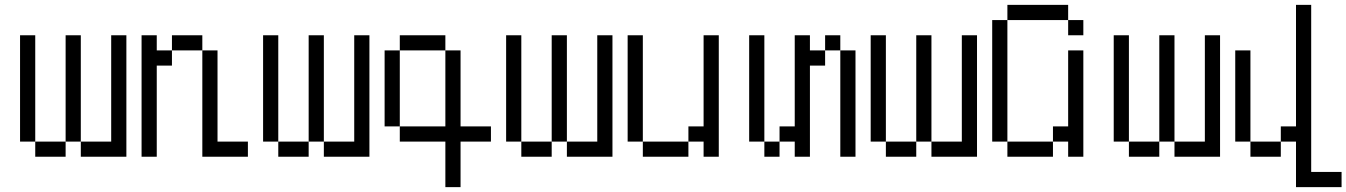

<svg xmlns="http://www.w3.org/2000/svg" viewBox="-20 -645 5540 790"><path d="M125 -62.5V0H250V-62.5ZM125 -62.5V-500H62.5V-62.5ZM250 -62.5H312.5V0H500Q500 0 500 -500H437.5V-62.5H312.5V-500H250Z M1000 0V-62.5H875Q875 -62.5 875 -437.5H812.5V0ZM562.5 -500Q562.5 -500 562.5 0H625Q625 0 625 -375H687.5V-437.5H625V-500ZM687.5 -437.5H812.5V-500H687.5Z M1125 -62.5V0H1250V-62.5ZM1125 -62.5V-500H1062.5V-62.5ZM1250 -62.5H1312.5V0H1500Q1500 0 1500 -500H1437.5V-62.5H1312.5V-500H1250Z M2000 -62.5V-125H1875V-437.5H1812.5V-125H1625V-62.5H1812.5V125H1875V-62.5ZM1625 -125V-437.5H1562.5V-125ZM1625 -437.5H1812.5V-500H1625Z M2125 -62.5V0H2250V-62.5ZM2125 -62.5V-500H2062.5V-62.5ZM2250 -62.5H2312.5V0H2500Q2500 0 2500 -500H2437.5V-62.5H2312.5V-500H2250Z M2625 -62.5V0H2812.5V-62.5ZM2625 -62.5V-500H2562.5V-62.5ZM2875 -62.5V0H2937.5Q2937.5 0 2937.5 -500H2875Q2875 -500 2875 -125H2812.5V-62.5Z M3125 -62.5V0H3187.5V-62.5ZM3125 -62.5V-500H3062.5V-62.5ZM3250 -62.5V0H3312.5Q3312.5 0 3312.5 -375H3375V-437.5H3312.5V-500H3250Q3250 -500 3250 -125H3187.5V-62.5ZM3437.5 -437.5V0H3500V-437.5ZM3375 -437.5H3437.5V-500H3375Z M3625 -62.5V0H3750V-62.5ZM3625 -62.5V-500H3562.5V-62.5ZM3750 -62.5H3812.5V0H4000Q4000 0 4000 -500H3937.5V-62.5H3812.5V-500H3750Z M4437.5 -500V-562.5H4375V-500ZM4125 -62.5V0H4312.5V-62.5ZM4125 -62.5Q4125 -62.5 4125 -562.5H4062.5Q4062.5 -562.5 4062.5 -62.5ZM4375 -62.5V0H4437.5V-437.5H4375V-125H4312.5V-62.5ZM4125 -562.5H4375V-625H4125Z M4625 -62.5V0H4750V-62.5ZM4625 -62.5V-500H4562.5V-62.5ZM4750 -62.5H4812.5V0H5000Q5000 0 5000 -500H4937.5V-62.5H4812.5V-500H4750Z M5500 125V62.5H5375V-625H5312.5Q5312.5 -625 5312.5 -125H5250V-62.5H5125V0H5250V-62.5H5312.5V125ZM5125 -62.5Q5125 -62.5 5125 -437.5H5062.5Q5062.5 -437.5 5062.5 -62.5Z"/></svg>

Font: UnifontExMono
Style: Regular
Weight: 500
Version: Version 15.0.06